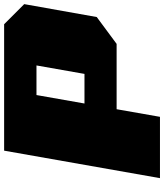

<svg xmlns="http://www.w3.org/2000/svg" viewBox="46 -822 777 908"><g transform="rotate(-90 434.0 -368.5)"><path d="M45 0 175 -737H773L868 -642L807 -299L680 -205H371L335 0ZM398 -357H538L578 -584H438Z"/></g></svg>

Font: Tomorrow ExtraBold
Style: Italic
Weight: 800
Italic angle: -10°
Designer: Tony de Marco, Monica Rizzolli
Foundry: Just in Type
Version: Version 2.002